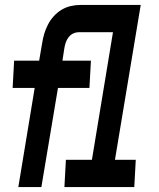

<svg xmlns="http://www.w3.org/2000/svg" viewBox="-20 -755 640 775"><path d="M54 0 120 -400H31L37 -510H138L150 -580Q153 -600 158.5 -618.5Q164 -637 173.5 -655.5Q183 -674 197 -689.5Q211 -705 228.5 -715.5Q246 -726 265.5 -730.5Q285 -735 304 -735H548L444 -110H528L522 0H240L246 -110H351L436 -625H299Q287 -625 276 -620Q265 -615 257.5 -605.5Q250 -596 246 -585Q242 -574 240 -562L232 -510H347L341 -400H214L147 0Z"/></svg>

Font: Iosevka Curly XBdExObl
Style: Regular
Weight: 800
Width: 7
Italic angle: -9°
Monospace: yes
Designer: Belleve Invis
Foundry: Belleve Invis
Version: Version 11.1.0; ttfautohint (v1.8.3)